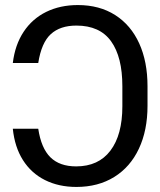

<svg xmlns="http://www.w3.org/2000/svg" viewBox="-20 -737 641 767"><path d="M284.2 -72.3Q373.5 -72.3 421.1 -135.3Q468.8 -198.2 468.8 -312.5V-392.6Q468.8 -509.3 423.8 -572Q378.9 -634.8 285.2 -634.8Q220.2 -634.8 182.9 -600.6Q145.5 -566.4 132.8 -485.4H31.2Q40 -558.1 74.5 -610.1Q108.9 -662.1 164.6 -689.5Q220.2 -716.8 291 -716.8Q377.4 -716.8 440.2 -676.8Q502.9 -636.7 536.1 -563.7Q569.3 -490.7 569.3 -392.6V-314.5Q569.3 -216.3 534.9 -143.1Q500.5 -69.8 436.3 -30Q372.1 9.8 285.2 9.8Q214.4 9.8 159.4 -17.8Q104.5 -45.4 71.5 -97.7Q38.6 -149.9 31.2 -222.7H132.8Q144.5 -145 181.4 -108.6Q218.3 -72.3 284.2 -72.3Z"/></svg>

Font: Pretendard
Style: Regular
Weight: 400
Designer: Base glyphs from Inter by Rasmus Andersson; Hangeul glyphs from Noto Sans CJK(Source Han Sans) by Jang Soo-young and Kan
Foundry: Kil Hyung-jin
Version: Version 1.309